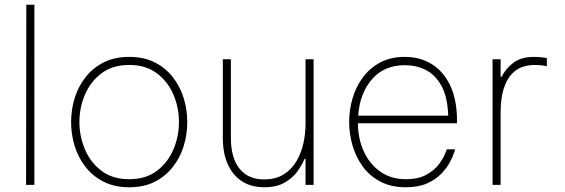

<svg xmlns="http://www.w3.org/2000/svg" viewBox="-20 -780 2382 810"><path d="M90 0 91 -760H125V0Z M525 10Q464 10 418 -13Q372 -36 341 -75.5Q310 -115 295 -164Q280 -213 280 -265Q280 -317 295 -366Q310 -415 341 -454.5Q372 -494 418 -517Q464 -540 525 -540Q587 -540 632.5 -517Q678 -494 709 -454.5Q740 -415 755 -366Q770 -317 770 -265Q770 -213 755 -164Q740 -115 709 -75.5Q678 -36 632.5 -13Q587 10 525 10ZM525 -24Q595 -24 641.5 -59Q688 -94 711.5 -149.5Q735 -205 735 -265Q735 -326 711.5 -381Q688 -436 641.5 -471Q595 -506 525 -506Q455 -506 408.5 -471Q362 -436 338.5 -381Q315 -326 315 -265Q315 -205 338.5 -149.5Q362 -94 408.5 -59Q455 -24 525 -24Z M1094 10Q1013 10 966.5 -45.5Q920 -101 920 -199V-530H954V-199Q954 -114 990.5 -68.5Q1027 -23 1094 -23Q1142 -23 1175.5 -43.5Q1209 -64 1229.5 -98Q1250 -132 1259.5 -173.5Q1269 -215 1269 -258V-530H1303V0H1269V-110H1265Q1257 -90 1238 -61.5Q1219 -33 1184 -11.5Q1149 10 1094 10Z M1692 10Q1630 10 1584.5 -14Q1539 -38 1510 -78Q1481 -118 1467 -167Q1453 -216 1453 -265Q1453 -315 1467 -364Q1481 -413 1510.5 -453Q1540 -493 1584 -516.5Q1628 -540 1688 -540Q1752 -540 1801.5 -509.5Q1851 -479 1879.5 -419Q1908 -359 1908 -270V-260H1490Q1490 -197 1514 -143Q1538 -89 1583.5 -56.5Q1629 -24 1692 -24Q1745 -24 1779 -43Q1813 -62 1831.5 -87Q1850 -112 1857.5 -131Q1865 -150 1865 -150H1900Q1900 -150 1895 -134Q1890 -118 1877 -94Q1864 -70 1840.5 -46Q1817 -22 1781 -6Q1745 10 1692 10ZM1491 -292H1871Q1868 -373 1841.5 -419.5Q1815 -466 1775 -485.5Q1735 -505 1688 -505Q1601 -505 1549.5 -446Q1498 -387 1491 -292Z M2058 0V-530H2092V-456H2096Q2113 -490 2145.5 -515Q2178 -540 2234 -540Q2255 -540 2271 -537.5Q2287 -535 2287 -535V-501Q2287 -501 2270.5 -503.5Q2254 -506 2235 -506Q2210 -506 2185 -498Q2160 -490 2139 -468Q2118 -446 2105 -406Q2092 -366 2092 -302V0Z"/></svg>

Font: Be Vietnam Pro Thin
Style: Regular
Weight: 100
Designer: Lam Bao, Tony Le, Vietanh Nguyen
Foundry: Yellow Type Foundry
Version: Version 1.002; ttfautohint (v1.8.3)